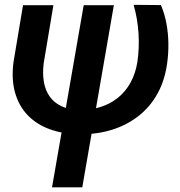

<svg xmlns="http://www.w3.org/2000/svg" viewBox="-20 -550 752 802"><path d="M76.2 -528.3H203.1L162.6 -286.6Q157.2 -244.1 163.1 -208.7Q168.9 -173.3 187.3 -147.2Q205.6 -121.1 236.6 -106.4Q267.6 -91.8 312.5 -90.8Q360.4 -90.3 401.1 -103.5Q441.9 -116.7 473.4 -142.3Q504.9 -168 525.4 -205.3Q545.9 -242.7 553.7 -290Q562.5 -349.6 558.6 -410.9Q554.7 -472.2 538.1 -529.8L652.3 -528.8Q668 -491.2 675.3 -451.2Q682.6 -411.1 683.3 -370.6Q684.1 -330.1 678.7 -289.6Q669.4 -216.3 638.4 -159.9Q607.4 -103.5 558.3 -65.2Q509.3 -26.9 446.5 -7.6Q383.8 11.7 311.5 10.7Q242.2 9.8 187.5 -10.3Q132.8 -30.3 95.9 -68.6Q59.1 -106.9 43.2 -162.1Q27.3 -217.3 36.1 -288.6ZM329.6 -528.3H455.6L323.7 232.4H197.3Z"/></svg>

Font: Roboto SemiBold
Style: Italic
Weight: 600
Designer: Christian Robertson
Foundry: Google
Version: Version 3.009; 2024